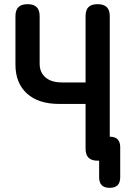

<svg xmlns="http://www.w3.org/2000/svg" viewBox="-20 -760 640 920"><path d="M390 -262H263Q164 -262 109 -312Q54 -362 54 -451V-682Q54 -712 68.5 -726Q83 -740 112 -740Q141 -740 155.5 -726Q170 -712 170 -682V-455Q170 -413 198 -389Q226 -365 277 -365H390V-682Q390 -712 404 -726Q418 -740 447.5 -740Q477 -740 491.5 -726Q506 -712 506 -682V-105Q531 -105 543 -93Q556 -80 556 -55V89Q556 115 543.5 127.5Q531 140 505.5 140Q480 140 467.5 127.5Q455 115 455 89V10H448Q419 10 404.5 -4Q390 -18 390 -48Z"/></svg>

Font: Maple Mono NL SemiBold
Style: Regular
Weight: 600
Monospace: yes
Designer: subframe7536
Version: Version 7.000